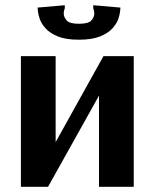

<svg xmlns="http://www.w3.org/2000/svg" viewBox="-20 -715 592 735"><path d="M60 0V-500H193V-171L376 -500H492V0H359V-349L164 0ZM282 -563Q232 -563 201.5 -575.5Q171 -588 154.5 -606.5Q138 -625 132 -643Q126 -661 125 -673.5Q124 -686 124 -686L228 -695V-683Q228 -683 226 -677Q224 -671 224 -663Q224 -650 235 -637Q246 -624 282 -624Q319 -624 330 -637Q341 -650 341 -663Q341 -671 339 -677Q337 -683 337 -683V-695L441 -686Q441 -686 440 -673.5Q439 -661 433 -643Q427 -625 410.5 -606.5Q394 -588 363 -575.5Q332 -563 282 -563Z"/></svg>

Font: Arsenal SC
Style: Bold
Weight: 700
Designer: Andrij Shevchenko
Foundry: Stairsfor
Version: Version 2.001; ttfautohint (v1.8.4.7-5d5b)